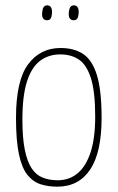

<svg xmlns="http://www.w3.org/2000/svg" viewBox="-20 -690 441 720"><path d="M195 10Q161 10 132.5 1Q104 -8 83 -34Q62 -60 51 -111.5Q40 -163 40 -248Q40 -388 85.5 -449Q131 -510 207 -510Q258 -510 292 -487.5Q326 -465 343.5 -408Q361 -351 361 -248Q361 -118 318 -54Q275 10 195 10ZM196 -14Q240 -14 271.5 -40.5Q303 -67 320 -120Q337 -173 337 -252Q337 -346 321 -396.5Q305 -447 276 -466.5Q247 -486 206 -486Q163 -486 131 -462.5Q99 -439 81.5 -385.5Q64 -332 64 -241Q64 -173 73 -128.5Q82 -84 98.5 -59Q115 -34 140 -24Q165 -14 196 -14ZM155 -614Q145 -615 141 -622Q137 -629 138 -642Q139 -656 143.5 -663Q148 -670 157 -670Q167 -670 171.5 -662Q176 -654 175 -640Q174 -627 170 -620.5Q166 -614 155 -614ZM255 -614Q245 -615 241 -622Q237 -629 238 -642Q239 -656 243.5 -663Q248 -670 257 -670Q267 -670 271.5 -662Q276 -654 275 -640Q274 -627 270 -620.5Q266 -614 255 -614Z"/></svg>

Font: Yanone Kaffeesatz ExtraLight ExtraLight
Style: Regular
Weight: 250
Version: Version 2.003